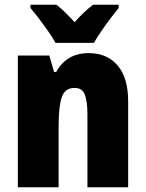

<svg xmlns="http://www.w3.org/2000/svg" viewBox="-20 -786 611 806"><path d="M353 -563Q429 -563 473.5 -511.5Q518 -460 518 -360V0H347V-306Q347 -361 336 -389Q325 -417 293 -417Q253 -417 239.5 -378.5Q226 -340 226 -250V0H55V-553H187L207 -484H216Q259 -563 353 -563ZM213 -606Q203 -625 183.5 -653Q164 -681 143.5 -708Q123 -735 108 -752V-766H217Q235 -752 253 -734.5Q271 -717 293 -693Q315 -717 334 -735Q353 -753 371 -766H478V-752Q463 -734 443 -707.5Q423 -681 404.5 -654Q386 -627 374 -606Z"/></svg>

Font: Noto Sans Thai Cond Blk
Style: Regular
Weight: 900
Width: 3
Designer: Monotype Design Team
Foundry: Monotype Imaging Inc.
Version: Version 2.002; ttfautohint (v1.8.4.7-5d5b)